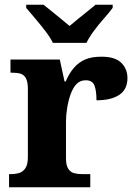

<svg xmlns="http://www.w3.org/2000/svg" viewBox="-20 -786 570 806"><path d="M18 0V-55H23Q45 -55 61 -60Q77 -65 87 -80.5Q97 -96 97 -127V-413Q97 -443 88.5 -458Q80 -473 65 -477Q50 -481 27 -481H24V-536H231L251 -444H256Q270 -478 290.5 -501.5Q311 -525 338 -536.5Q365 -548 406 -548Q463 -548 489 -522.5Q515 -497 515 -458Q515 -411 481 -388Q447 -365 385 -365Q385 -405 376.5 -427Q368 -449 340 -449Q316 -449 301 -433Q286 -417 276.5 -390.5Q267 -364 262 -333.5Q257 -303 257 -276V-122Q257 -92 266.5 -77.5Q276 -63 291 -59Q306 -55 326 -55H359V0ZM202 -606Q191 -629 170.5 -655.5Q150 -682 128 -708Q106 -734 90 -753V-766H163Q177 -755 196.5 -739Q216 -723 236.5 -706.5Q257 -690 272 -677Q287 -690 307.5 -706.5Q328 -723 348 -739Q368 -755 381 -766H453V-753Q439 -734 416 -708Q393 -682 373.5 -655.5Q354 -629 343 -606Z"/></svg>

Font: Noto Serif Hentaigana EL
Style: Regular
Weight: 400
Designer: Kazuhiro Yamada
Foundry: nipponia
Version: Version 1.000